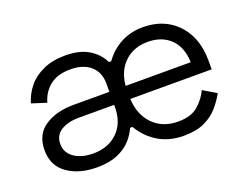

<svg xmlns="http://www.w3.org/2000/svg" viewBox="-86 -671 1100 854"><g transform="rotate(-20 464.0 -244.0)"><path d="M417 -248.2Q417 -320.5 446.5 -377.9Q476 -435.2 528.2 -468.9Q580.5 -502.5 647.5 -502.5Q715.8 -502.5 766.1 -472.9Q816.5 -443.2 844.5 -389.6Q872.5 -336 872.5 -263.8V-221.5H487.2Q491.5 -144.5 536.6 -99.2Q581.8 -54 654 -54Q715.5 -54 748.8 -83Q782 -112 799.5 -149.8L861.8 -112.8Q843.5 -79.8 817.8 -50.6Q792 -21.5 753.2 -3.8Q714.5 14 656.2 14Q583.8 14 529.9 -20.9Q476 -55.8 446.5 -115.5Q417 -175.2 417 -248.2ZM410.8 -212.2V-221.5H243Q192.2 -221.5 159.1 -201Q126 -180.5 126 -139.2Q126 -98 160.9 -73.9Q195.8 -49.8 250.8 -49.8Q321.8 -49.8 366.2 -93Q410.8 -136.2 410.8 -212.2ZM50.8 -137.2Q50.8 -211.2 104.5 -247.2Q158.2 -283.2 240 -283.2H410.8V-322.8Q410.8 -375.5 376.4 -406Q342 -436.5 281.2 -436.5Q220.2 -436.5 184 -407.8Q147.8 -379 134.8 -331.8L64.8 -354.2Q77.2 -395.2 104.2 -428.6Q131.2 -462 175.6 -482.2Q220 -502.5 281.2 -502.5Q347.5 -502.5 390.6 -476.8Q433.8 -451 454 -408.2H476.8L454.8 -254.8L468.2 -101.2H442.5Q430.5 -72.8 406.8 -46.5Q383 -20.2 343.5 -3.1Q304 14 245.8 14Q161 14 105.9 -24.8Q50.8 -63.5 50.8 -137.2ZM795.8 -283.2Q793.2 -356.5 752.6 -395.1Q712 -433.8 646.2 -433.8Q579.8 -433.8 536.9 -393.5Q494 -353.2 487.5 -283.2Z"/></g></svg>

Font: Space 7353
Style: Regular
Weight: 400
Designer: Christine Claussen + Ruben Lyon  (Space 7353)
Version: Version 1.000;FEAKit 1.0